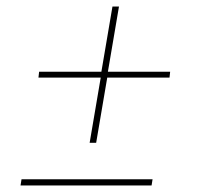

<svg xmlns="http://www.w3.org/2000/svg" viewBox="-20 -569 640 589"><path d="M275 -131H255L289 -331H98L100 -349H291L325 -549H345L311 -349H502L500 -331H309ZM43 0 46 -19H448L445 0Z"/></svg>

Font: Iosevka Thin Extended
Style: Italic
Weight: 100
Width: 7
Italic angle: -9°
Monospace: yes
Designer: Belleve Invis
Foundry: Belleve Invis
Version: Version 32.5.0; ttfautohint (v1.8.4)